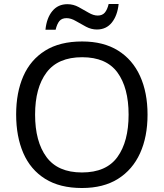

<svg xmlns="http://www.w3.org/2000/svg" viewBox="-20 -933 821 963"><path d="M720 -358Q720 -247 682.5 -164.5Q645 -82 572 -36Q499 10 391 10Q280 10 206.5 -36Q133 -82 97 -165Q61 -248 61 -359Q61 -469 97 -551Q133 -633 206.5 -679Q280 -725 392 -725Q499 -725 572 -679.5Q645 -634 682.5 -551.5Q720 -469 720 -358ZM156 -358Q156 -223 213 -145.5Q270 -68 391 -68Q513 -68 569 -145.5Q625 -223 625 -358Q625 -493 569 -569.5Q513 -646 392 -646Q271 -646 213.5 -569.5Q156 -493 156 -358ZM208 -784Q214 -843 242.5 -877.5Q271 -912 318 -912Q348 -912 374.5 -897.5Q401 -883 425 -869Q449 -855 470 -855Q493 -855 505.5 -869.5Q518 -884 525 -913H575Q569 -855 541 -820Q513 -785 466 -785Q438 -785 411.5 -799Q385 -813 360.5 -827.5Q336 -842 314 -842Q290 -842 278 -827.5Q266 -813 259 -784Z"/></svg>

Font: Noto Sans Imperial Aramaic
Style: Regular
Weight: 400
Designer: Monotype Design Team
Foundry: Monotype Imaging Inc.
Version: Version 2.001; ttfautohint (v1.8.4.7-5d5b)